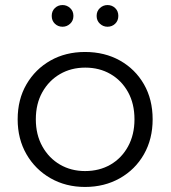

<svg xmlns="http://www.w3.org/2000/svg" viewBox="-20 -736 676 761"><path d="M317 5Q241 5 180.5 -29.5Q120 -64 85 -124.5Q50 -185 50 -263Q50 -342 85 -402Q120 -462 180 -496Q240 -530 317 -530Q395 -530 455.5 -496Q516 -462 550.5 -402Q585 -342 585 -263Q585 -185 550.5 -124.5Q516 -64 455 -29.5Q394 5 317 5ZM317 -58Q374 -58 418 -83.5Q462 -109 487.5 -155.5Q513 -202 513 -263Q513 -325 487.5 -371Q462 -417 418 -442.5Q374 -468 318 -468Q262 -468 218 -442.5Q174 -417 148 -371Q122 -325 122 -263Q122 -202 148 -155.5Q174 -109 218 -83.5Q262 -58 317 -58ZM406 -630Q389 -630 376 -642Q363 -654 363 -673Q363 -692 376 -704Q389 -716 406 -716Q424 -716 436.5 -704Q449 -692 449 -673Q449 -654 436.5 -642Q424 -630 406 -630ZM228 -630Q210 -630 197.5 -642Q185 -654 185 -673Q185 -692 197.5 -704Q210 -716 228 -716Q245 -716 258 -704Q271 -692 271 -673Q271 -654 258 -642Q245 -630 228 -630Z"/></svg>

Font: MOST Montserrat
Style: Regular
Weight: 400
Designer: Julieta Ulanovsky
Foundry: Julieta Ulanovsky
Version: Version 8.000;March 11, 2024;FontCreator 15.0.0.2926 64-bit